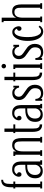

<svg xmlns="http://www.w3.org/2000/svg" viewBox="1220 -1948 746 3227"><g transform="rotate(-90 1593.5 -335.0)"><path d="M155 0H39V-32H59V-523Q59 -610 89.5 -649Q120 -688 185 -688V-656Q153 -656 137.5 -636Q122 -616 118.5 -589.5Q115 -563 115 -523V-32H155ZM155 -484V-452H39V-484Z M272 -423Q290 -423 301 -412.5Q312 -402 312 -385Q312 -369 301.5 -358Q291 -347 275 -347Q257 -347 246.5 -359Q236 -371 236 -394Q236 -414 248.5 -440Q261 -466 288.5 -485Q316 -504 359 -504Q420 -504 449.5 -475Q479 -446 486 -411.5Q493 -377 493 -339V-32H513V0H437V-339Q437 -376 432.5 -402Q428 -428 409.5 -448Q391 -468 351 -468Q320 -468 297.5 -448.5Q275 -429 273 -406ZM332 10Q276 10 243 -21Q210 -52 210 -117Q210 -200 261 -241.5Q312 -283 411 -283H447V-251H411Q339 -251 302.5 -215Q266 -179 266 -121Q266 -72 288.5 -49Q311 -26 343 -26Q377 -26 403.5 -49Q430 -72 437 -111H455Q450 -70 436 -43.5Q422 -17 396.5 -3.5Q371 10 332 10Z M586 0V-32H606V-452H586V-484H662V-415H655Q669 -461 696 -482.5Q723 -504 769 -504Q809 -504 835 -487Q861 -470 873.5 -434Q886 -398 886 -339V-32H906V0H810V-32H830V-339Q830 -379 826.5 -404.5Q823 -430 806.5 -448Q790 -466 755 -466Q711 -466 686.5 -432Q662 -398 662 -319V-32H682V0Z M1046 -155Q1046 -120 1049.5 -97Q1053 -74 1068.5 -57Q1084 -40 1116 -40V0Q1050 0 1020 -38.5Q990 -77 990 -165V-634H1046ZM1116 -452H970V-484H1116Z M1220 -423Q1238 -423 1249 -412.5Q1260 -402 1260 -385Q1260 -369 1249.5 -358Q1239 -347 1223 -347Q1205 -347 1194.5 -359Q1184 -371 1184 -394Q1184 -414 1196.5 -440Q1209 -466 1236.5 -485Q1264 -504 1307 -504Q1368 -504 1397.5 -475Q1427 -446 1434 -411.5Q1441 -377 1441 -339V-32H1461V0H1385V-339Q1385 -376 1380.5 -402Q1376 -428 1357.5 -448Q1339 -468 1299 -468Q1268 -468 1245.5 -448.5Q1223 -429 1221 -406ZM1280 10Q1224 10 1191 -21Q1158 -52 1158 -117Q1158 -200 1209 -241.5Q1260 -283 1359 -283H1395V-251H1359Q1287 -251 1250.5 -215Q1214 -179 1214 -121Q1214 -72 1236.5 -49Q1259 -26 1291 -26Q1325 -26 1351.5 -49Q1378 -72 1385 -111H1403Q1398 -70 1384 -43.5Q1370 -17 1344.5 -3.5Q1319 10 1280 10Z M1544 -114Q1544 -70 1568 -45Q1592 -20 1635 -20Q1724 -20 1724 -120Q1724 -162 1700 -188Q1676 -214 1628 -245Q1595 -267 1574 -284.5Q1553 -302 1539 -328Q1525 -354 1525 -389Q1525 -442 1557.5 -472Q1590 -502 1646 -502Q1694 -502 1721 -473Q1748 -444 1752 -388H1734Q1730 -423 1706 -444.5Q1682 -466 1650 -466Q1620 -466 1600.5 -446Q1581 -426 1581 -393Q1581 -361 1601.5 -339.5Q1622 -318 1666 -290Q1703 -266 1726 -247Q1749 -228 1765.5 -197.5Q1782 -167 1782 -125Q1782 -55 1746 -18.5Q1710 18 1641 18Q1583 18 1551.5 -14Q1520 -46 1520 -114ZM1766 -484V-388H1734V-484ZM1544 -114V0H1512V-114Z M1916 -155Q1916 -120 1919.5 -97Q1923 -74 1938.5 -57Q1954 -40 1986 -40V0Q1920 0 1890 -38.5Q1860 -77 1860 -165V-634H1916ZM1986 -452H1840V-484H1986Z M2095 -607Q2080 -607 2068.5 -618Q2057 -629 2057 -645Q2057 -661 2068.5 -672Q2080 -683 2095 -683Q2110 -683 2121.5 -672Q2133 -661 2133 -645Q2133 -629 2121.5 -618Q2110 -607 2095 -607ZM2047 0V-32H2067V-452H2047V-484H2123V-32H2143V0Z M2231 -114Q2231 -70 2255 -45Q2279 -20 2322 -20Q2411 -20 2411 -120Q2411 -162 2387 -188Q2363 -214 2315 -245Q2282 -267 2261 -284.5Q2240 -302 2226 -328Q2212 -354 2212 -389Q2212 -442 2244.5 -472Q2277 -502 2333 -502Q2381 -502 2408 -473Q2435 -444 2439 -388H2421Q2417 -423 2393 -444.5Q2369 -466 2337 -466Q2307 -466 2287.5 -446Q2268 -426 2268 -393Q2268 -361 2288.5 -339.5Q2309 -318 2353 -290Q2390 -266 2413 -247Q2436 -228 2452.5 -197.5Q2469 -167 2469 -125Q2469 -55 2433 -18.5Q2397 18 2328 18Q2270 18 2238.5 -14Q2207 -46 2207 -114ZM2453 -484V-388H2421V-484ZM2231 -114V0H2199V-114Z M2678 18Q2631 18 2595 -14Q2559 -46 2539 -105Q2519 -164 2519 -242Q2519 -320 2538 -379Q2557 -438 2590.5 -470Q2624 -502 2667 -502Q2701 -502 2723 -483.5Q2745 -465 2755 -439.5Q2765 -414 2765 -394Q2765 -371 2754.5 -359Q2744 -347 2726 -347Q2710 -347 2699.5 -358Q2689 -369 2689 -385Q2689 -402 2700 -412.5Q2711 -423 2729 -423L2728 -406Q2726 -430 2710.5 -448Q2695 -466 2672 -466Q2631 -466 2607 -407Q2583 -348 2583 -242Q2583 -172 2596 -121.5Q2609 -71 2631 -44.5Q2653 -18 2680 -18Q2701 -18 2719.5 -28Q2738 -38 2755 -60L2777 -41Q2757 -13 2732 2.5Q2707 18 2678 18Z M2833 0V-32H2853V-648H2833V-680H2909V-415H2902Q2916 -461 2943 -482.5Q2970 -504 3016 -504Q3056 -504 3082 -487Q3108 -470 3120.5 -434Q3133 -398 3133 -339V-32H3153V0H3057V-32H3077V-339Q3077 -379 3073.5 -404.5Q3070 -430 3053.5 -448Q3037 -466 3002 -466Q2958 -466 2933.5 -432Q2909 -398 2909 -319V-32H2929V0Z"/></g></svg>

Font: Margherita Variable
Style: Regular
Weight: 400
Designer: James Puckett
Foundry: Dunwich Type Founders
Version: Version 1.008